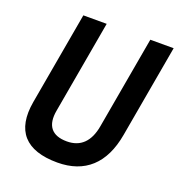

<svg xmlns="http://www.w3.org/2000/svg" viewBox="-128 -800 855 917"><g transform="rotate(20 299.5 -341.5)"><path d="M263.2 9.8C402.8 9.8 489.3 -68.8 516.1 -222.7L599.1 -693.4H480.5L397.5 -222.7C383.3 -142.1 340.8 -100.6 271.5 -100.6C194.3 -100.6 161.1 -142.6 175.8 -222.7L258.8 -693.4H140.1L57.1 -222.7C30.3 -69.8 100.6 9.8 263.2 9.8Z"/></g></svg>

Font: Cascadia Mono PL SemiBold
Style: Italic
Weight: 600
Italic angle: -10°
Monospace: yes
Designer: Aaron Bell
Foundry: Saja Typeworks
Version: Version 2404.023